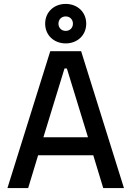

<svg xmlns="http://www.w3.org/2000/svg" viewBox="-20 -962 672 982"><path d="M211 -841C211 -781 257 -740 316 -740C375 -740 421 -781 421 -841C421 -901 375 -942 316 -942C257 -942 211 -901 211 -841ZM279 -841C279 -862 294 -878 316 -878C338 -878 353 -862 353 -841C353 -820 338 -804 316 -804C294 -804 279 -820 279 -841ZM237 -700 18 0H124L175 -168H457L508 0H614L395 -700ZM202 -260 310 -612H322L430 -260Z"/></svg>

Font: Space Text Medium
Style: Regular
Weight: 500
Designer: Florian Karsten (Space Text), Colophon Foundry (Space Mono)
Foundry: Florian Karsten
Version: Version 1.003;PS 001.003;hotconv 1.0.88;makeotf.lib2.5.64775